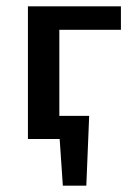

<svg xmlns="http://www.w3.org/2000/svg" viewBox="-20 -438 425 605"><path d="M167 -344V-73H261L252 147H178L168 0H68V-418H361V-344Z"/></svg>

Font: Ysabeau Infant Semibold
Style: Regular
Weight: 600
Designer: Christian Thalmann (Catharsis Fonts)
Version: Version 0.003